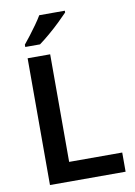

<svg xmlns="http://www.w3.org/2000/svg" viewBox="-100 -1002 750 1065"><g transform="rotate(-10 274.5 -469.0)"><path d="M93 0V-714H220V-108H519V0ZM342 -928Q325 -910 295 -881Q265 -852 232 -824Q199 -796 174 -778H91V-791Q106 -809 126 -835Q146 -861 165.5 -888.5Q185 -916 198 -938H342Z"/></g></svg>

Font: Noto Sans Medefaidrin SemiBold
Style: Regular
Weight: 600
Designer: Dalton Maag Ltd
Foundry: Dalton Maag Ltd
Version: Version 1.002; ttfautohint (v1.8.4.7-5d5b)